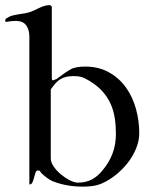

<svg xmlns="http://www.w3.org/2000/svg" viewBox="-39 -713 582 731"><path d="M106 -64Q99.1 -64 96.2 -55.7Q93.3 -47.4 90.8 -37.4Q88.4 -27.3 84.7 -19Q81.1 -10.7 72.8 -10.7V-572.8Q72.8 -599.6 60.8 -616.5Q48.8 -633.3 22.5 -633.3Q11.2 -633.3 3.2 -632.3Q-4.9 -631.3 -18.1 -629.4L-19 -634.3Q-19 -640.1 -15.9 -642.1Q-12.7 -644 -6.3 -647.9Q0.5 -651.9 10.3 -654.3Q20 -656.7 30.5 -658.4Q41 -660.2 51.3 -661.6Q61.5 -663.1 69.8 -665.5Q79.1 -668 88.9 -672.6Q98.6 -677.2 108.4 -681.9Q118.2 -686.5 128.2 -689.9Q138.2 -693.4 147.9 -693.4Q158.2 -693.4 158.2 -684.1V-415.5Q158.2 -407.2 161.6 -407.2Q164.1 -407.2 168.9 -409.4Q173.8 -411.6 176.3 -412.1Q194.8 -426.3 208.7 -435.8Q222.7 -445.3 235.8 -452.1Q241.7 -454.6 254.2 -457Q266.6 -459.5 285.2 -459.5Q336.9 -459.5 375.7 -437.7Q414.6 -416 440.2 -380.4Q465.8 -344.7 478.5 -299.1Q491.2 -253.4 491.2 -206.1Q491.2 -176.8 479.2 -147.7Q467.3 -118.7 447.3 -93Q427.2 -67.4 401.6 -46.9Q376 -26.4 348.1 -14.2Q329.6 -6.8 312.3 -4.6Q294.9 -2.4 274.9 -2.4Q245.1 -2.4 216.3 -7.6Q187.5 -12.7 160.6 -23.4Q148.9 -28.8 137.5 -37.6Q126 -46.4 117.7 -54.7Q115.7 -57.1 113.8 -60.5Q111.8 -64 106 -64ZM154.3 -109.9Q154.3 -95.2 165.5 -78.9Q176.8 -62.5 192.9 -49.1Q209 -35.6 226.8 -26.6Q244.6 -17.6 257.8 -17.6Q288.6 -17.6 312 -30.5Q335.4 -43.5 352.5 -65.9Q376 -93.8 389.2 -127.9Q402.3 -162.1 402.3 -203.6Q402.3 -234.9 397.9 -263.7Q393.6 -292.5 381.8 -318.4Q370.1 -344.2 349.9 -366.5Q329.6 -388.7 297.9 -407.2Q290.5 -411.1 284.4 -414.3Q278.3 -417.5 272 -419.4Q265.6 -421.4 258.3 -422.4Q251 -423.3 241.7 -423.3Q225.6 -423.3 213.1 -420.4Q200.7 -417.5 190.7 -411.4Q180.7 -405.3 172.1 -395.5Q163.6 -385.7 154.3 -372.6Z"/></svg>

Font: IM FELL French Canon
Style: Regular
Weight: 400
Designer: Igino Marini
Foundry: Igino Marini,
Version: 3.00